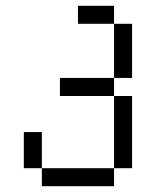

<svg xmlns="http://www.w3.org/2000/svg" viewBox="-20 -520 540 665"><path d="M125 62.5V125H375V62.5ZM125 62.5Q125 62.5 125 -62.5H62.5Q62.5 -62.5 62.5 62.5ZM375 62.5H437.5Q437.5 62.5 437.5 -187.5H375Q375 -187.5 375 62.5ZM375 -187.5V-250H187.5V-187.5ZM375 -250H437.5V-437.5H375ZM375 -437.5V-500H250V-437.5Z"/></svg>

Font: UnifontExMono
Style: Regular
Weight: 500
Version: Version 15.0.06